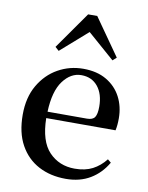

<svg xmlns="http://www.w3.org/2000/svg" viewBox="-91 -882 744 963"><g transform="rotate(10 281.0 -400.0)"><path d="M311 16.1Q232.4 16.1 172.1 -15.9Q111.8 -47.9 77.4 -110.1Q43 -172.4 43 -264.2Q43 -351.6 79.3 -414.1Q115.7 -476.6 174.8 -509.8Q233.9 -543 303.2 -543Q373 -543 421.6 -514.4Q470.2 -485.8 495.6 -437.3Q521 -388.7 521 -328.1Q521 -292.5 515.1 -267.1H162.1Q164.1 -149.4 215.6 -95.7Q267.1 -42 346.2 -42Q399.4 -42 437 -61.5Q474.6 -81.1 502.9 -117.2L520 -103Q487.8 -46.9 435.1 -15.4Q382.3 16.1 311 16.1ZM163.1 -299.8H363.8Q393.1 -299.8 403.6 -315.9Q414.1 -332 414.1 -369.1Q414.1 -433.6 383.1 -471.7Q352.1 -509.8 298.8 -509.8Q245.1 -509.8 206.1 -457.3Q167 -404.8 163.1 -299.8ZM439 -609.9 301.8 -730 165 -609.9 146 -627 278.8 -815.9H325.2L458 -627Z"/></g></svg>

Font: Source Han Serif TW SemiBold
Style: Regular
Weight: 600
Designer: Ryoko NISHIZUKA Ë•øÂ°öÊ∂ºÂ≠ê (kana & ideographs); Frank Grie√ühammer (Latin, Greek & Cyrillic); Wenlong ZHANG Âº†ÊñáÈæô 
Foundry: Adobe
Version: Version 2.003;hotconv 1.1.1;makeotfexe 2.6.0